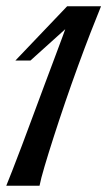

<svg xmlns="http://www.w3.org/2000/svg" viewBox="-20 -726 342 612"><path d="M0 -134Q6 -149 19.5 -183Q33 -217 50 -262.5Q67 -308 86 -359Q105 -410 123 -458.5Q141 -507 156 -546.5Q171 -586 179.5 -609.5Q188 -633 188 -633L77 -533H29L194 -706H302Q288 -672 269 -623Q250 -574 229 -516.5Q208 -459 188 -400.5Q168 -342 151 -289Q134 -236 122 -195.5Q110 -155 106 -134Z"/></svg>

Font: Playball
Style: Regular
Weight: 400
Designer: Robert E. Leuschke
Foundry: Robert E. Leuschke
Version: Version 1.010